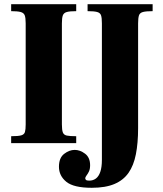

<svg xmlns="http://www.w3.org/2000/svg" viewBox="-20 -680 772 912"><path d="M33 0V-33Q66 -33 80.5 -37Q95 -41 98.5 -53Q102 -65 102 -89V-569Q102 -595 97.5 -607Q93 -619 78 -623Q63 -627 33 -627V-660H342V-627Q312 -627 297.5 -623Q283 -619 278.5 -607Q274 -595 274 -569V-89Q274 -63 278.5 -51Q283 -39 297.5 -36Q312 -33 342 -33V0ZM416 212Q330 212 295 183.5Q260 155 260 112Q260 70 284.5 51Q309 32 335 32Q360 32 384 50Q408 68 408 105Q408 123 402.5 134.5Q397 146 391 153.5Q385 161 385 168Q385 170 388 174Q391 178 404 178Q422 178 435.5 168Q449 158 456.5 136Q464 114 464 79V-569Q464 -595 460 -607Q456 -619 441.5 -623Q427 -627 396 -627V-660H705V-627Q674 -627 659 -623Q644 -619 640 -606.5Q636 -594 636 -569V-71Q636 -1 625.5 52.5Q615 106 590.5 141Q566 176 523.5 194Q481 212 416 212Z"/></svg>

Font: Frank Ruhl Libre Black
Style: Regular
Weight: 900
Designer: Yanek Iontef
Foundry: Fontef
Version: Version 6.004